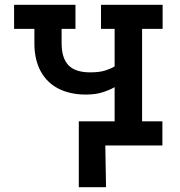

<svg xmlns="http://www.w3.org/2000/svg" viewBox="-20 -609 752 804"><path d="M310 175V-101H511V0H421L424 175ZM322 0V-101H460V-244Q439 -232 409.5 -222.5Q380 -213 340 -213Q274 -213 225.5 -237.5Q177 -262 150.5 -310.5Q124 -359 124 -428V-488H39V-589H296V-488H238V-428Q238 -366 266.5 -336Q295 -306 358 -306Q398 -306 423 -314.5Q448 -323 460 -331V-488H403V-589H661V-488H575V-101H660V0Z"/></svg>

Font: Podkova
Style: Bold
Weight: 700
Designer: Ilya Yudin
Foundry: Cyreal (www.cyreal.org)
Version: Version 2.102; ttfautohint (v1.8.1.43-b0c9)